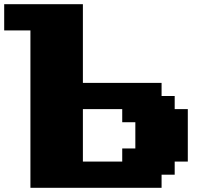

<svg xmlns="http://www.w3.org/2000/svg" viewBox="-20 -895 1040 915"><path d="M125 0H750V-62.5H812.5V-125H875V-375H812.5V-437.5H750V-500H375V-875H0V-750H125ZM562.5 -125H375V-375H562.5V-312.5H625V-187.5H562.5Z"/></svg>

Font: Faithful 32x
Style: Bold
Weight: 400
Foundry: Faithful Resource Pack
Version: Version 1.0; January 27, 2023